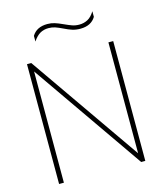

<svg xmlns="http://www.w3.org/2000/svg" viewBox="-129 -987 920 1082"><g transform="rotate(-15 331.5 -446.0)"><path d="M159 -843Q186 -888 249 -888Q271 -888 290.5 -882Q310 -876 338 -863Q364 -851 382.5 -844.5Q401 -838 423 -838Q450 -838 472.5 -850Q495 -862 513 -892V-859Q486 -814 423 -814Q398 -814 377 -820.5Q356 -827 330 -840Q305 -852 287.5 -858Q270 -864 249 -864Q222 -864 200.5 -852Q179 -840 159 -810ZM80 -699H105L555 -52V-699H583V0H559L108 -649V0H80Z"/></g></svg>

Font: Prompt Thin
Style: Regular
Weight: 250
Designer: Katatrad Team
Foundry: CadsonDemak
Version: Version 1.001